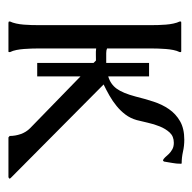

<svg xmlns="http://www.w3.org/2000/svg" viewBox="-21 -446 467 466"><g transform="rotate(90 213.0 -213.5)"><path d="M133.3 -341.3H166V-242.2Q184.6 -247.6 195.6 -262.5Q206.5 -277.3 214.8 -308.6Q220.2 -330.6 227.1 -351.8Q233.9 -373 245.4 -389.6Q256.8 -406.2 274.7 -416.5Q292.5 -426.8 319.8 -426.8Q334.5 -426.8 348.6 -423.6Q362.8 -420.4 377.4 -420.4Q377.4 -419.4 377.7 -419.2Q377.9 -418.9 377.9 -418Q377.9 -407.7 376 -397.7Q374 -387.7 372.6 -377.4L370.1 -375Q366.2 -376 362.5 -380.1Q358.9 -384.3 354.2 -389.2Q349.6 -394 343 -397.7Q336.4 -401.4 327.1 -401.4Q311.5 -401.4 302.2 -391.4Q293 -381.3 287.4 -367.4Q281.7 -353.5 278.3 -337.9Q274.9 -322.3 272 -311.5Q267.6 -295.9 258.5 -283.9Q249.5 -272 237.8 -262.5Q226.1 -252.9 212.4 -245.1Q198.7 -237.3 185.5 -231L413.1 -4.9L414.1 -2L410.6 0H314L310.5 -2.9Q310.5 -16.6 305.9 -29.8Q301.3 -43 291.5 -52.7L166 -174.8V-69.8H133.3V-206.5L127.4 -212.4Q120.1 -212.4 112.8 -212.2Q105.5 -211.9 98.1 -212.9V-72.8Q98.1 -64.9 98.4 -55.9Q98.6 -46.9 99.4 -37.6Q100.1 -28.3 101.8 -19.5Q103.5 -10.7 106.9 -3.9V-1L106 0H35.6Q35.2 0 34.2 -0.5Q33.2 -1 32.7 -1V-3.9Q35.6 -9.8 37.6 -18.8Q39.6 -27.8 40.3 -37.4Q41 -46.9 41.3 -56.4Q41.5 -65.9 41.5 -72.8V-346.7Q41.5 -353.5 41.3 -362.8Q41 -372.1 40.3 -381.8Q39.6 -391.6 37.6 -400.6Q35.6 -409.7 32.7 -415.5V-418.9Q33.7 -418.9 34.2 -419.2Q34.7 -419.4 35.6 -419.4H104.5Q105.5 -419.4 105.7 -419.2Q106 -418.9 106.9 -418.9V-415.5Q103.5 -408.7 101.8 -399.9Q100.1 -391.1 99.4 -381.8Q98.6 -372.6 98.4 -363.5Q98.1 -354.5 98.1 -346.7V-239.3Q102.5 -237.3 109.4 -237.3H133.3Z"/></g></svg>

Font: CAT Linz
Style: Regular
Weight: 400
Designer: Peter Wiegel
Foundry: Peter Wiegel
Version: Version 1.08